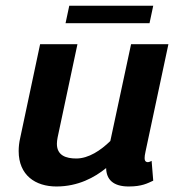

<svg xmlns="http://www.w3.org/2000/svg" viewBox="-20 -658 622 686"><path d="M227.5 -637.5 214.2 -575H514.2L527.5 -637.5ZM448.3 -500 374.2 -154.2C340 -120.8 296.7 -91.7 252.5 -91.7C215.8 -91.7 183.3 -102.5 183.3 -144.2C183.3 -150.8 184.2 -158.3 185.8 -166.7L256.7 -500H123.3L52.5 -166.7C48.3 -149.2 46.7 -132.5 46.7 -118.3C46.7 -31.7 106.7 8.3 181.7 8.3C259.2 8.3 318.3 -24.2 359.2 -57.5C360 -16.7 384.2 8.3 440 8.3C487.5 8.3 507.5 -3.3 527.5 -12.5L521.7 -83.3C521.7 -83.3 511.7 -76.7 504.2 -79.2C499.2 -80.8 496.7 -85 496.7 -93.3C496.7 -98.3 497.5 -105.8 500 -116.7L581.7 -500Z"/></svg>

Font: BoonHome
Style: Bold Oblique
Weight: 700
Italic angle: -12°
Designer: Sungsit Sawaiwan
Foundry: Sungsit Sawaiwan
Version: Version 0.2